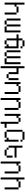

<svg xmlns="http://www.w3.org/2000/svg" viewBox="2605 -3270 790 6040"><g transform="rotate(90 3000.0 -250.0)"><path d="M62.5 -625Q62.5 -625 62.5 0H125V-312.5H187.5V-375H125Q125 -375 125 -625ZM375 -375Q375 -375 375 0H437.5Q437.5 0 437.5 -375ZM187.5 -375H375V-437.5H187.5Z M625 -62.5V0H750V-62.5ZM625 -62.5V-500H562.5V-62.5ZM750 -62.5H812.5V0H1000Q1000 0 1000 -500H937.5V-62.5H812.5V-500H750Z M1500 -500V-562.5H1437.5V-500ZM1250 -62.5V0H1375V-62.5ZM1250 -62.5V-375H1437.5Q1437.5 -375 1437.5 -125H1375V-62.5H1437.5V0H1500V-437.5H1250Q1250 -437.5 1250 -562.5H1187.5Q1187.5 -562.5 1187.5 -437.5H1062.5V-375H1187.5V-62.5ZM1250 -562.5H1437.5V-625H1250Z M1625 -62.5V0H1750V-62.5ZM1625 -62.5V-500H1562.5V-62.5ZM1750 -62.5H1812.5V0H2000Q2000 0 2000 -500H1937.5V-62.5H1812.5V-500H1750Z M2062.5 -625Q2062.5 -625 2062.5 125H2125Q2125 125 2125 -375H2250Q2250 -375 2250 -125H2312.5V-62.5H2437.5V-125H2312.5V-437.5H2125V-625ZM2437.5 -125H2500V-437.5H2437.5Z M2562.5 -500Q2562.5 -500 2562.5 0H2625Q2625 0 2625 -375H2687.5V-437.5H2625V-500ZM2875 -437.5V0H2937.5V-437.5ZM2687.5 -437.5H2875V-500H2687.5Z M3062.5 -500Q3062.5 -500 3062.5 125H3125Q3125 125 3125 -375H3187.5V-437.5H3125V-500ZM3375 -437.5V0H3437.5V-437.5ZM3187.5 -437.5H3375V-500H3187.5Z M4000 0V-62.5H3875Q3875 -62.5 3875 -437.5H3812.5V125H3875Q3875 125 3875 0ZM3562.5 -500Q3562.5 -500 3562.5 0H3625Q3625 0 3625 -375H3687.5V-437.5H3625V-500ZM3687.5 -437.5H3812.5V-500H3687.5Z M4437.5 -500V-562.5H4375V-500ZM4125 -62.5V0H4312.5V-62.5ZM4125 -62.5Q4125 -62.5 4125 -562.5H4062.5Q4062.5 -562.5 4062.5 -62.5ZM4375 -62.5V0H4437.5V-437.5H4375V-125H4312.5V-62.5ZM4125 -562.5H4375V-625H4125Z M4937.5 -312.5V-375H4625V-562.5H4562.5V-125H4625V-62.5H4687.5V0H4875V-62.5H4687.5V-125H4625V-312.5ZM4875 -62.5H4937.5V-250H4875Z M5062.5 -500Q5062.5 -500 5062.5 125H5125Q5125 125 5125 -375H5187.5V-437.5H5125V-500ZM5375 -437.5V0H5437.5V-437.5ZM5187.5 -437.5H5375V-500H5187.5Z M5562.5 -625Q5562.5 -625 5562.5 125H5625Q5625 125 5625 -375H5687.5V-437.5H5625V-625ZM5875 -437.5V0H5937.5V-437.5ZM5687.5 -437.5H5875V-500H5687.5Z"/></g></svg>

Font: Unifont
Style: Regular
Weight: 500
Version: Version 15.1.04